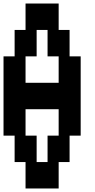

<svg xmlns="http://www.w3.org/2000/svg" viewBox="-20 -1050 540 1090"><path d="M125 20V-130H63V-280H0V-730H63V-880H125V-1030H313V-880H375V-730H438V-280H375V-130H313V20ZM125 -580H313V-730H250V-880H188V-730H125ZM188 -130H250V-280H313V-430H125V-280H188Z"/></svg>

Font: 2P VHS
Style: Regular
Weight: 400
Designer: CodeMan38
Foundry: CodeMan38
Version: Version 3.000